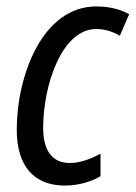

<svg xmlns="http://www.w3.org/2000/svg" viewBox="-20 -566 421 596"><path d="M181 10C224 10 263 -2 292 -19V-89C259 -71 227 -60 197 -60C144 -60 114 -96 114 -169C114 -302 172 -476 279 -476C306 -476 332 -467 352 -455L381 -522C352 -538 318 -546 279 -546C112 -546 32 -332 32 -163C32 -49 87 10 181 10Z"/></svg>

Font: Noto Sans Condensed
Style: Italic
Weight: 400
Width: 3
Italic angle: -12°
Designer: Monotype Design Team
Foundry: Monotype Imaging Inc.
Version: Version 2.013